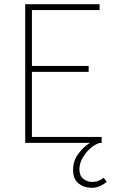

<svg xmlns="http://www.w3.org/2000/svg" viewBox="-20 -680 550 914"><path d="M416 214Q380 214 354 193.5Q328 173 328 128Q328 87 351.5 54Q375 21 408 0H100V-660H454V-632H132V-366H402V-338H132V-28H464V0H462Q444 0 419.5 18.5Q395 37 376.5 66Q358 95 358 126Q358 157 377 171.5Q396 186 418 186Q435 186 448 181Q461 176 474 166L488 186Q476 196 457.5 205Q439 214 416 214Z"/></svg>

Font: Mada ExtraLight
Style: Regular
Weight: 250
Designer: Khaled Hosny
Version: Version 1.5